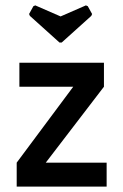

<svg xmlns="http://www.w3.org/2000/svg" viewBox="-20 -693 458 713"><path d="M209 -535 319 -634 322 -641 306 -670 299 -673 205 -632 111 -673 104 -670 88 -641 91 -634 201 -535ZM42 -89V0H376V-89H150L366 -371V-460H52V-371H252Z"/></svg>

Font: Quattrocento Sans
Style: Bold
Weight: 700
Designer: Pablo Impallari
Foundry: Pablo Impallari, Igino Marini, Brenda Gallo
Version: Version 2.000